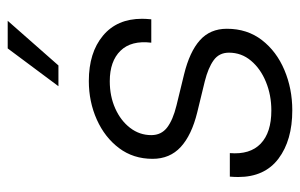

<svg xmlns="http://www.w3.org/2000/svg" viewBox="-162 -618 790 506"><g transform="rotate(-90 233.0 -365.0)"><path d="M195.3 10.3Q116.2 10.3 67.9 -26.1Q19.5 -62.5 19.5 -132.3Q19.5 -137.7 19.8 -143.1Q20 -148.4 20.5 -154.3H82.5Q78.1 -101.1 107.4 -73Q136.7 -44.9 194.8 -44.9Q235.4 -44.9 270 -59.1Q304.7 -73.2 325.9 -98.4Q347.2 -123.5 347.2 -156.7Q347.2 -182.6 327.1 -197Q307.1 -211.4 272 -220.2L189.9 -240.2Q129.9 -254.9 98.6 -283.7Q67.4 -312.5 67.4 -357.9Q67.4 -408.7 95.7 -446.3Q124 -483.9 170.9 -504.9Q217.8 -525.9 272.5 -525.9Q347.2 -525.9 391.8 -488.8Q436.5 -451.7 436.5 -385.7Q436.5 -375.5 435.1 -361.3H373.5Q379.9 -414.1 352.3 -442.4Q324.7 -470.7 272 -470.7Q232.4 -470.7 200.2 -456.3Q168 -441.9 148.9 -417Q129.9 -392.1 129.9 -361.3Q129.9 -335 149.9 -319.6Q169.9 -304.2 208 -294.9L290 -274.9Q349.6 -260.3 379.9 -233.2Q410.2 -206.1 410.2 -162.1Q410.2 -108.4 380.4 -69.8Q350.6 -31.2 301.5 -10.5Q252.4 10.3 195.3 10.3ZM258.8 -606 358.4 -739.7H431.2L313.5 -606Z"/></g></svg>

Font: Inter Display Light
Style: Italic
Weight: 300
Italic angle: -9.39999°
Designer: Rasmus Andersson
Foundry: rsms
Version: Version 4.000;git-a52131595